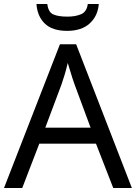

<svg xmlns="http://www.w3.org/2000/svg" viewBox="-20 -938 679 958"><path d="M545 0 459 -221H176L91 0H0L279 -717H360L638 0ZM352 -517Q349 -525 342 -546Q335 -567 328.5 -589.5Q322 -612 318 -624Q311 -593 302 -563.5Q293 -534 287 -517L206 -301H432ZM473 -918Q468 -858 427.5 -821Q387 -784 315 -784Q241 -784 203.5 -820.5Q166 -857 162 -918H216Q221 -877 246 -866Q271 -855 317 -855Q356 -855 384.5 -867Q413 -879 418 -918Z"/></svg>

Font: Noto Sans Bengali UI
Style: Regular
Weight: 400
Designer: Jelle Bosma - Monotype Design Team
Foundry: Monotype Imaging Inc.
Version: Version 2.003; ttfautohint (v1.8.4.7-5d5b)